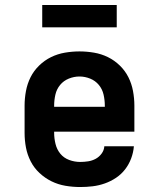

<svg xmlns="http://www.w3.org/2000/svg" viewBox="-20 -745 640 773"><path d="M303 8Q273 8 243.5 3Q214 -2 187.5 -15Q161 -28 139 -48.5Q117 -69 103.5 -95.5Q90 -122 84.5 -151Q79 -180 79 -210V-320Q79 -349 84.5 -378.5Q90 -408 103 -434Q116 -460 137.5 -481Q159 -502 185.5 -515Q212 -528 241.5 -533Q271 -538 300 -538Q329 -538 358.5 -533Q388 -528 414.5 -515Q441 -502 462.5 -481Q484 -460 497 -434Q510 -408 515.5 -378.5Q521 -349 521 -320V-215H198V-210Q198 -188 203.5 -165.5Q209 -143 223 -126Q237 -109 258.5 -101Q280 -93 303 -93Q319 -93 335 -95.5Q351 -98 365 -105.5Q379 -113 389 -126.5Q399 -140 400 -156H519Q517 -131 508 -107Q499 -83 483.5 -63Q468 -43 447 -29Q426 -15 402 -6.5Q378 2 353 5Q328 8 303 8ZM198 -315H402V-320Q402 -342 397 -364Q392 -386 378 -403Q364 -420 343 -428.5Q322 -437 300 -437Q278 -437 257 -428.5Q236 -420 222 -403Q208 -386 203 -364Q198 -342 198 -320ZM150 -635V-725H450V-635Z"/></svg>

Font: Iosevka Slab Extended
Style: Bold
Weight: 700
Width: 7
Monospace: yes
Designer: Belleve Invis
Foundry: Belleve Invis
Version: Version 11.1.0; ttfautohint (v1.8.3)